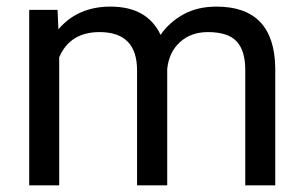

<svg xmlns="http://www.w3.org/2000/svg" viewBox="-20 -558 916 578"><path d="M153.3 -528.3 155.8 -469.7Q213.9 -538.1 312.5 -538.1Q423.3 -538.1 463.4 -453.1Q489.7 -491.2 532 -514.6Q574.2 -538.1 631.8 -538.1Q805.7 -538.1 808.6 -354V0H718.3V-348.6Q718.3 -405.3 692.4 -433.3Q666.5 -461.4 605.5 -461.4Q555.2 -461.4 522 -431.4Q488.8 -401.4 483.4 -350.6V0H392.6V-346.2Q392.6 -461.4 279.8 -461.4Q190.9 -461.4 158.2 -385.7V0H67.9V-528.3Z"/></svg>

Font: RobotoSquareBracket
Style: Square-Bracket
Weight: 400
Version: Version 2.137; 2017